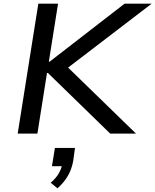

<svg xmlns="http://www.w3.org/2000/svg" viewBox="-20 -725 843 1042"><path d="M76 0 188 -705H295L245 -390H249L656 -705H803L322 -337L321 -386L718 0H578L240 -329H235L183 0ZM292 297 255 267Q284 242 299 216Q314 190 318 164L333 177H262L278 78H387L377 150Q369 194 348 230Q327 266 292 297Z"/></svg>

Font: Nunito Sans 7pt SemiExpanded Medium
Style: Italic
Weight: 500
Width: 6
Italic angle: -9°
Designer: Vernon Adams
Foundry: Vernon Adams
Version: Version 3.101;gftools[0.9.27]